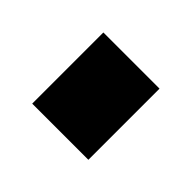

<svg xmlns="http://www.w3.org/2000/svg" viewBox="-40 -576 498 498"><g transform="rotate(-45 209.0 -327.0)"><path d="M78 -224V-430H339V-224Z"/></g></svg>

Font: Archivo Expanded Black
Style: Regular
Weight: 900
Width: 7
Designer: Hector Gatti
Foundry: Omnibus-Type
Version: Version 2.001